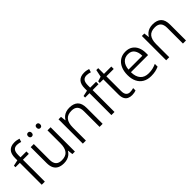

<svg xmlns="http://www.w3.org/2000/svg" viewBox="189 -1866 2976 2976"><g transform="rotate(-45 1677.0 -377.5)"><path d="M307 -480H178V0H110V-480H14V-514L110 -535V-581Q110 -676 152 -720.5Q194 -765 274 -765Q304 -765 328 -760Q352 -755 371 -749L354 -694Q338 -700 317 -704.5Q296 -709 275 -709Q224 -709 201 -678.5Q178 -648 178 -582V-533H307Z M837 -533V0H782L772 -84H768Q753 -56 727 -34.5Q701 -13 667 -1.5Q633 10 591 10Q529 10 486.5 -11Q444 -32 422.5 -75Q401 -118 401 -184V-533H469V-189Q469 -117 501.5 -82Q534 -47 600 -47Q688 -47 728.5 -97.5Q769 -148 769 -247V-533ZM491 -680Q491 -701 502 -712Q513 -723 530 -723Q548 -723 559 -712Q570 -701 570 -680Q570 -659 559 -647.5Q548 -636 530 -636Q513 -636 502 -647.5Q491 -659 491 -680ZM678 -680Q678 -701 688.5 -712Q699 -723 716 -723Q735 -723 745.5 -712Q756 -701 756 -680Q756 -659 745.5 -647.5Q735 -636 716 -636Q699 -636 688.5 -647.5Q678 -659 678 -680Z M1256 -543Q1348 -543 1396.5 -496.5Q1445 -450 1445 -348V0H1378V-344Q1378 -416 1345.5 -451Q1313 -486 1247 -486Q1159 -486 1118.5 -435.5Q1078 -385 1078 -286V0H1011V-533H1065L1075 -448H1079Q1095 -477 1120.5 -498.5Q1146 -520 1180 -531.5Q1214 -543 1256 -543Z M1834 -480H1705V0H1637V-480H1541V-514L1637 -535V-581Q1637 -676 1679 -720.5Q1721 -765 1801 -765Q1831 -765 1855 -760Q1879 -755 1898 -749L1881 -694Q1865 -700 1844 -704.5Q1823 -709 1802 -709Q1751 -709 1728 -678.5Q1705 -648 1705 -582V-533H1834Z M2095 -46Q2116 -46 2136.5 -49.5Q2157 -53 2171 -58V-5Q2156 1 2132.5 5.5Q2109 10 2085 10Q2041 10 2008.5 -5.5Q1976 -21 1958 -56.5Q1940 -92 1940 -151V-480H1862V-515L1940 -539L1965 -659H2007V-533H2168V-480H2007V-153Q2007 -100 2029.5 -73Q2052 -46 2095 -46Z M2485 -543Q2554 -543 2601 -512Q2648 -481 2672.5 -426.5Q2697 -372 2697 -300V-256H2321Q2322 -155 2369.5 -101.5Q2417 -48 2505 -48Q2555 -48 2593 -57Q2631 -66 2674 -85V-24Q2634 -7 2594.5 1.5Q2555 10 2502 10Q2424 10 2367.5 -22.5Q2311 -55 2281 -116Q2251 -177 2251 -262Q2251 -346 2279 -409Q2307 -472 2359.5 -507.5Q2412 -543 2485 -543ZM2485 -487Q2415 -487 2372.5 -441Q2330 -395 2323 -311H2626Q2626 -389 2591.5 -438Q2557 -487 2485 -487Z M3083 -543Q3175 -543 3223.5 -496.5Q3272 -450 3272 -348V0H3205V-344Q3205 -416 3172.5 -451Q3140 -486 3074 -486Q2986 -486 2945.5 -435.5Q2905 -385 2905 -286V0H2838V-533H2892L2902 -448H2906Q2922 -477 2947.5 -498.5Q2973 -520 3007 -531.5Q3041 -543 3083 -543Z"/></g></svg>

Font: Noto Sans Syriac Eastern Light
Style: Regular
Weight: 300
Designer: Patrick Giasson and the Monotype Design Team
Foundry: Monotype Imaging Inc.
Version: Version 3.001